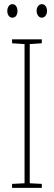

<svg xmlns="http://www.w3.org/2000/svg" viewBox="-20 -903 259 923"><path d="M181 0H38V-19L98 -22V-691L38 -695V-714H181V-695L123 -691V-22L181 -19ZM15 -850Q15 -863 21.5 -873Q28 -883 40 -883Q51 -883 57.5 -873.5Q64 -864 64 -850Q64 -836 57.5 -827Q51 -818 40 -818Q28 -818 21.5 -827.5Q15 -837 15 -850ZM156 -851Q156 -864 163 -873.5Q170 -883 181 -883Q192 -883 199 -874Q206 -865 206 -851Q206 -837 199 -827.5Q192 -818 181 -818Q170 -818 163 -828Q156 -838 156 -851Z"/></svg>

Font: Noto Sans Thai Looped ExtraCondensed Thin
Style: Regular
Weight: 100
Width: 2
Designer: Sasikarn Vongin, Ben Mitchell
Foundry: The Fontpad Ltd
Version: Version 1.001; ttfautohint (v1.8.4.7-5d5b)